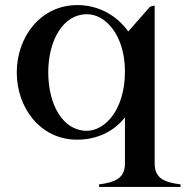

<svg xmlns="http://www.w3.org/2000/svg" viewBox="-20 -535 731 756"><path d="M370 191V201H691V191C627 183 589 167 589 109V-513L571 -509L485 -411C436 -480 361 -515 285 -515C139 -515 46 -389 46 -250C46 -111 138 15 284 15C361 15 429 -17 472 -73V109C472 167 433 183 370 191ZM322 -20C226 -20 170 -125 170 -250C170 -373 226 -479 323 -479C395 -479 472 -397 472 -253C472 -104 394 -20 322 -20Z"/></svg>

Font: Sprat Medium
Style: Regular
Weight: 500
Designer: Ethan Nakache
Foundry: Collletttivo
Version: Version 2.000;Glyphs 3.2 (3217)